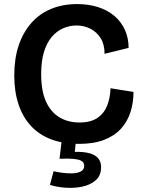

<svg xmlns="http://www.w3.org/2000/svg" viewBox="-20 -693 707 942"><path d="M366 13Q291 13 232 -9Q173 -31 132.5 -74.5Q92 -118 71 -180.5Q50 -243 50 -323Q50 -405 71.5 -469.5Q93 -534 133.5 -580Q174 -626 231 -649.5Q288 -673 359 -673Q415 -673 461.5 -658Q508 -643 541 -615Q574 -587 592.5 -547Q611 -507 611 -458L493 -429Q493 -475 474 -505.5Q455 -536 423.5 -552Q392 -568 355 -568Q322 -568 290.5 -554.5Q259 -541 234.5 -512.5Q210 -484 196 -439Q182 -394 182 -330Q182 -247 205.5 -195Q229 -143 271.5 -117.5Q314 -92 370 -92Q425 -92 458 -114.5Q491 -137 506 -175.5Q521 -214 522 -260L635 -242Q635 -189 620 -142.5Q605 -96 573 -61Q541 -26 490 -6.5Q439 13 366 13ZM225 214 243 147Q259 151 284 154.5Q309 158 334 157.5Q359 157 376 148.5Q393 140 393 121Q393 114 390 107Q387 100 376 94.5Q365 89 340 86.5Q315 84 272 86L283 -6H353L347 52Q391 51 419.5 59Q448 67 462 84Q476 101 476 127Q476 168 450 191Q424 214 384.5 222.5Q345 231 302 228Q259 225 225 214Z"/></svg>

Font: Bricolage Grotesque 28pt SemiBold
Style: Regular
Weight: 600
Version: Version 1.001;gftools[0.9.33.dev8+g029e19f]